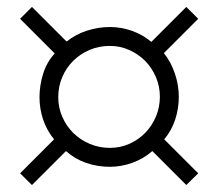

<svg xmlns="http://www.w3.org/2000/svg" viewBox="-20 -694 627 560"><path d="M446.3 -412.1Q446.3 -441.9 434.8 -469Q423.3 -496.1 403.6 -516.1Q383.8 -536.1 357.2 -548.1Q330.6 -560.1 300.3 -560.1Q269 -560.1 241.7 -548.6Q214.4 -537.1 193.8 -516.8Q173.3 -496.6 161.6 -469.2Q149.9 -441.9 149.9 -410.6Q149.9 -379.9 161.9 -352.8Q173.8 -325.7 194.3 -305.7Q214.8 -285.6 242.2 -274.2Q269.5 -262.7 300.3 -262.7Q331.1 -262.7 357.7 -274.7Q384.3 -286.6 404.1 -307.1Q423.8 -327.6 435.1 -354.7Q446.3 -381.8 446.3 -412.1ZM523.4 -154.3 424.3 -253.4Q397.9 -230.5 365.7 -219Q333.5 -207.5 300.3 -207.5Q264.2 -207.5 231.4 -218.8Q198.7 -230 172.4 -253.4L73.2 -154.3L38.6 -188.5L137.7 -287.6Q116.2 -314 105.7 -345.5Q95.2 -377 95.2 -410.6Q95.2 -444.3 105.7 -478.5Q116.2 -512.7 139.6 -538.1L38.6 -639.2L73.2 -673.8L174.3 -572.8Q200.2 -593.8 233.4 -604.5Q266.6 -615.2 300.3 -615.2Q333.5 -615.2 365 -604Q396.5 -592.8 421.4 -571.8L523.4 -673.8L558.1 -639.2L458 -539.1Q478.5 -513.7 490 -479.7Q501.5 -445.8 501.5 -412.1Q501.5 -377.9 491.2 -345.9Q481 -314 459 -287.6L558.1 -188.5Z"/></svg>

Font: Doulos SIL Cyr
Style: Regular
Weight: 400
Designer: Walt Agee, Victor Gaultney, Peter Martin, Debbi Hosken, Becca Hirsbrunner
Foundry: SIL International
Version: Version 5.000